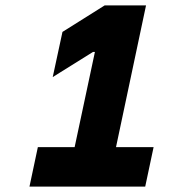

<svg xmlns="http://www.w3.org/2000/svg" viewBox="-20 -690 640 710"><path d="M89 0H517L548 -146H409L520 -670H367L211 -572L175 -405L324 -498H331L256 -146H120Z"/></svg>

Font: LT Wave Mono Black
Style: Italic
Weight: 900
Designer: Daniel Lyons
Version: Version 2.5 (Glyphs App)